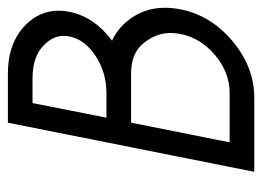

<svg xmlns="http://www.w3.org/2000/svg" viewBox="-109 -556 665 487"><g transform="rotate(-90 223.5 -312.5)"><path d="M155.8 -312.5 106 -62.5H231Q282.7 -62.5 326.7 -99.1Q370.6 -135.7 380.9 -187.5Q383.3 -200.7 383.3 -213.4Q383.3 -248.5 357.9 -280.5Q332.5 -312.5 280.8 -312.5ZM31.2 0 155.8 -625H280.8Q358.4 -625 404.3 -579.6Q439.9 -543.9 439.9 -496.1Q439.9 -482.9 437 -468.8Q424.3 -405.8 363.8 -360.8Q393.6 -347.2 415 -320.3Q447.3 -279.8 447.3 -226.6Q447.3 -208 443.4 -187.5Q428.2 -109.9 362.3 -54.9Q296.4 0 218.8 0ZM205.6 -562.5 168.5 -375H231Q282.7 -375 324.7 -402.3Q366.7 -429.7 374.5 -468.8Q376 -476.6 376 -483.9Q376 -513.2 347.9 -537.8Q319.8 -562.5 268.1 -562.5Z"/></g></svg>

Font: Juliett
Style: Italic
Weight: 400
Italic angle: -11.25°
Designer: GGBotNet
Foundry: GGBotNet
Version: 0.60